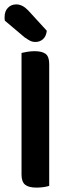

<svg xmlns="http://www.w3.org/2000/svg" viewBox="-20 -848 323 874"><path d="M204 -2Q196 1 180 3.5Q164 6 146 6Q110 6 94 -7.5Q78 -21 78 -53V-607Q86 -609 103 -612Q120 -615 137 -615Q172 -615 188 -602.5Q204 -590 204 -556ZM92 -678 2 -754Q1 -758 1 -763Q1 -768 1 -771Q1 -797 16 -812.5Q31 -828 54 -828Q82 -828 108 -801L193 -708Q190 -682 175.5 -669.5Q161 -657 142 -657Q127 -657 116 -663Q105 -669 92 -678Z"/></svg>

Font: Baloo Bhaijaan 2 SemiBold
Style: Regular
Weight: 600
Designer: Sanskriti Dholi, Noopur Datye and Ek Type
Foundry: Ek Type
Version: Version 1.700